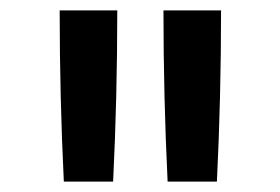

<svg xmlns="http://www.w3.org/2000/svg" viewBox="-20 -792 540 370"><path d="M103 -442Q99 -524 97 -606.5Q95 -689 95 -772H206Q206 -689 204 -606.5Q202 -524 198 -442ZM303 -442Q299 -524 297 -606.5Q295 -689 295 -772H406Q406 -689 404 -606.5Q402 -524 398 -442Z"/></svg>

Font: Zed Sans Semibold
Style: Regular
Weight: 600
Designer: Belleve Invis
Foundry: Belleve Invis
Version: Version 1.0.0; ttfautohint (v1.8.4)